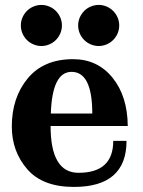

<svg xmlns="http://www.w3.org/2000/svg" viewBox="-20 -737 572 769"><path d="M275.9 11.7Q150.4 11.7 88.9 -59.6Q27.3 -130.9 27.3 -230Q27.3 -346.2 91.1 -423.1Q154.8 -500 272.5 -500Q370.6 -500 430.7 -425.8Q490.7 -351.6 491.7 -232.4H182.6Q182.6 -44.9 294.4 -44.9Q433.6 -44.9 433.6 -172.9H486.8Q486.8 11.7 275.9 11.7ZM349.6 -282.2Q349.6 -449.2 266.6 -449.2Q189 -449.2 183.6 -282.2ZM146 -552.7Q129.4 -552.7 114.3 -559.1Q99.1 -565.4 87.6 -576.9Q76.2 -588.4 69.8 -603.5Q63.5 -618.7 63.5 -635.3Q63.5 -651.4 69.8 -666.5Q76.2 -681.6 87.6 -693.1Q99.1 -704.6 114.3 -710.9Q129.4 -717.3 146 -717.3Q162.1 -717.3 177.2 -710.9Q192.4 -704.6 203.9 -693.1Q215.3 -681.6 221.7 -666.5Q228 -651.4 228 -635.3Q228 -618.7 221.7 -603.5Q215.3 -588.4 203.9 -576.9Q192.4 -565.4 177.2 -559.1Q162.1 -552.7 146 -552.7ZM375.5 -552.7Q358.9 -552.7 343.8 -559.1Q328.6 -565.4 317.1 -576.9Q305.7 -588.4 299.3 -603.5Q293 -618.7 293 -635.3Q293 -651.4 299.3 -666.5Q305.7 -681.6 317.1 -693.1Q328.6 -704.6 343.8 -710.9Q358.9 -717.3 375.5 -717.3Q391.6 -717.3 406.7 -710.9Q421.9 -704.6 433.3 -693.1Q444.8 -681.6 451.2 -666.5Q457.5 -651.4 457.5 -635.3Q457.5 -618.7 451.2 -603.5Q444.8 -588.4 433.3 -576.9Q421.9 -565.4 406.7 -559.1Q391.6 -552.7 375.5 -552.7Z"/></svg>

Font: Munson
Style: Bold
Weight: 700
Designer: Paul James MIller
Foundry: High-Logic / Made with FontCreator
Version: Version 2.10;May 5, 2019;FontCreator 11.5.0.2430 64-bit